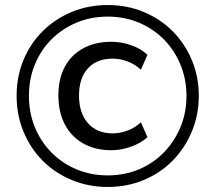

<svg xmlns="http://www.w3.org/2000/svg" viewBox="-20 -734 855 763"><path d="M408 9Q332 9 265.5 -18.5Q199 -46 150 -95Q101 -144 73.5 -210.5Q46 -277 46 -353Q46 -430 73.5 -496Q101 -562 150 -610.5Q199 -659 265 -686.5Q331 -714 408 -714Q485 -714 551 -686.5Q617 -659 665.5 -610.5Q714 -562 742 -496Q770 -430 770 -353Q770 -277 742 -210.5Q714 -144 665.5 -95Q617 -46 551 -18.5Q485 9 408 9ZM423 -137Q358 -137 310.5 -164Q263 -191 237.5 -240Q212 -289 212 -355Q212 -421 237.5 -468.5Q263 -516 310.5 -542Q358 -568 423 -568Q462 -568 501 -554.5Q540 -541 566 -516L540 -457Q515 -480 485.5 -490.5Q456 -501 428 -501Q365 -501 329.5 -462.5Q294 -424 294 -354Q294 -285 329.5 -244.5Q365 -204 428 -204Q456 -204 485.5 -214.5Q515 -225 540 -248L566 -189Q540 -165 500.5 -151Q461 -137 423 -137ZM408 -37Q475 -37 532 -61Q589 -85 631 -128Q673 -171 697 -228.5Q721 -286 721 -353Q721 -420 697 -477.5Q673 -535 631 -577.5Q589 -620 532 -644Q475 -668 408 -668Q341 -668 284 -644Q227 -620 184.5 -577.5Q142 -535 118.5 -477.5Q95 -420 95 -353Q95 -286 118.5 -228.5Q142 -171 184.5 -128Q227 -85 284 -61Q341 -37 408 -37Z"/></svg>

Font: Nunito Sans 12pt ExtraLight 10pt Medium
Style: Regular
Weight: 500
Version: Version 3.101;gftools[0.9.27]